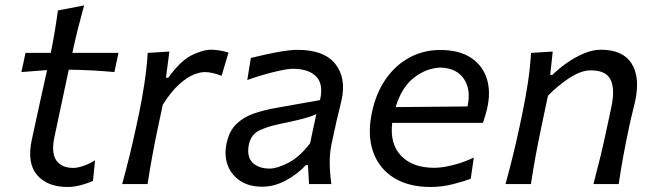

<svg xmlns="http://www.w3.org/2000/svg" viewBox="-20 -696 2481 726"><path d="M235.5 11Q159 11 120.2 -34.2Q81.5 -79.5 100 -166.5Q115.5 -240 130.2 -305.2Q145 -370.5 158 -431L61 -423.5L76.5 -496H172Q188.5 -577.5 199 -656.5L298 -675.5Q284.5 -626 274.2 -585.5Q264 -545 253.5 -496H428L412.5 -423.5Q370 -427.5 326.2 -429.8Q282.5 -432 240 -432.5L186 -179Q173 -117 193.2 -89Q213.5 -61 257.5 -61Q273 -61 296.2 -69Q319.5 -77 339.5 -90L331.5 -12Q317.5 -5 289.5 3Q261.5 11 235.5 11Z M442 0Q457 -55 469.5 -105.8Q482 -156.5 495.5 -219L506 -268.5Q517.5 -323.5 526.2 -381.2Q535 -439 538.5 -496L620.5 -501L607.5 -402H616Q662.5 -466 704.5 -487Q746.5 -508 778.5 -508Q794.5 -508 812.8 -504.8Q831 -501.5 844 -497L818 -409.5Q797.5 -417 782.5 -420.2Q767.5 -423.5 754.5 -423.5Q737 -423.5 712.2 -413.8Q687.5 -404 657.5 -377.2Q627.5 -350.5 595.5 -300L577.5 -215.5Q565 -156.5 555.8 -105.8Q546.5 -55 538 0Z M971.5 10Q922 10 888.2 -12.2Q854.5 -34.5 840.8 -72Q827 -109.5 837 -155Q847 -201.5 874.2 -227.5Q901.5 -253.5 939.2 -266.5Q977 -279.5 1018.5 -287L1190 -317.5Q1204 -377.5 1175.5 -406.8Q1147 -436 1086 -436Q1066.5 -436 1018.5 -424.5Q970.5 -413 915 -393.5L928.5 -477Q952.5 -482.5 984.2 -489.8Q1016 -497 1048 -502.2Q1080 -507.5 1106 -507.5Q1205 -507.5 1247.5 -454.8Q1290 -402 1271.5 -317Q1266.5 -294 1259.8 -268Q1253 -242 1246.5 -210.5L1233.5 -150.5Q1226.5 -117.5 1226.8 -80.2Q1227 -43 1233 0H1148.5L1144.5 -71.5H1136.5Q1106 -38.5 1061.8 -14.2Q1017.5 10 971.5 10ZM1000 -58.5Q1027 -58.5 1069.5 -80Q1112 -101.5 1152.5 -154L1176 -264.5Q1167 -260 1153 -255.2Q1139 -250.5 1112.5 -243.8Q1086 -237 1039 -227.5Q994.5 -218.5 961.8 -203.2Q929 -188 921 -149Q912 -104 935 -81.2Q958 -58.5 1000 -58.5Z M1608 11Q1524.5 11 1468.5 -24.2Q1412.5 -59.5 1390.5 -123Q1368.5 -186.5 1386.5 -271.5Q1401.5 -343 1438 -396Q1474.5 -449 1527.5 -478Q1580.5 -507 1645 -507Q1716 -507 1760.5 -477.8Q1805 -448.5 1820.8 -398.5Q1836.5 -348.5 1822 -286Q1819 -272.5 1814.5 -258Q1810 -243.5 1806 -231.5H1463Q1453.5 -152 1496.8 -106.8Q1540 -61.5 1622.5 -61.5Q1650.5 -61.5 1690 -71Q1729.5 -80.5 1771.5 -100L1760 -20Q1733.5 -10 1692.2 0.5Q1651 11 1608 11ZM1645.5 -440.5Q1591.5 -438.5 1545 -402Q1498.5 -365.5 1476 -291L1747.5 -293.5L1748 -295Q1761.5 -357.5 1734 -398Q1706.5 -438.5 1645.5 -440.5Z M1891.5 0Q1906.5 -55 1919.2 -106.5Q1932 -158 1945 -219L1955.5 -269Q1967 -323.5 1975.8 -381.2Q1984.5 -439 1988 -496L2070 -501L2060.5 -413H2069Q2090.5 -434.5 2121.2 -456.5Q2152 -478.5 2186 -493.2Q2220 -508 2252.5 -508Q2334.5 -508 2367.8 -456.5Q2401 -405 2382 -315Q2377.5 -294 2371.5 -270.8Q2365.5 -247.5 2359.5 -219Q2346.5 -158 2337 -106.5Q2327.5 -55 2319.5 0H2224Q2238.5 -55 2250.8 -105.8Q2263 -156.5 2275.5 -215.5L2292 -292.5Q2306 -359 2288.8 -394.5Q2271.5 -430 2214 -430Q2177 -430 2132.5 -400.8Q2088 -371.5 2052 -334L2027 -216Q2014.5 -156.5 2005.2 -105.8Q1996 -55 1987.5 0Z"/></svg>

Font: Commissioner Flair
Style: Italic
Weight: 400
Italic angle: -12°
Designer: Kostas Bartsokas
Foundry: Kostas Bartsokas
Version: Version 1.000; ttfautohint (v1.8.3)